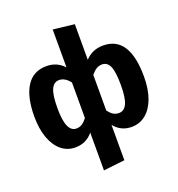

<svg xmlns="http://www.w3.org/2000/svg" viewBox="-168 -897 1165 1256"><g transform="rotate(-20 414.0 -268.5)"><path d="M796 -265Q796 -179 773 -115.5Q750 -52 707.5 -17.5Q665 17 608 17Q535 17 488 -41V205L340 222V-41Q293 17 217 17Q161 17 119.5 -17.5Q78 -52 55 -115.5Q32 -179 32 -265Q32 -400 79 -474Q126 -548 219 -548Q292 -548 340 -495V-759L488 -742V-494Q537 -548 613 -548Q796 -548 796 -265ZM340 -143V-390Q306 -434 265 -434Q229 -434 211 -395Q193 -356 193 -265Q193 -177 211.5 -137Q230 -97 265 -97Q287 -97 304.5 -108Q322 -119 340 -143ZM635 -265Q635 -357 618 -395.5Q601 -434 564 -434Q542 -434 524 -422.5Q506 -411 488 -389V-142Q504 -119 521.5 -108Q539 -97 562 -97Q598 -97 616.5 -136.5Q635 -176 635 -265Z"/></g></svg>

Font: FiraGOUPP
Style: Bold
Weight: 700
Designer: bBox Type
Foundry: bBox Type GmbH
Version: Version 1.001